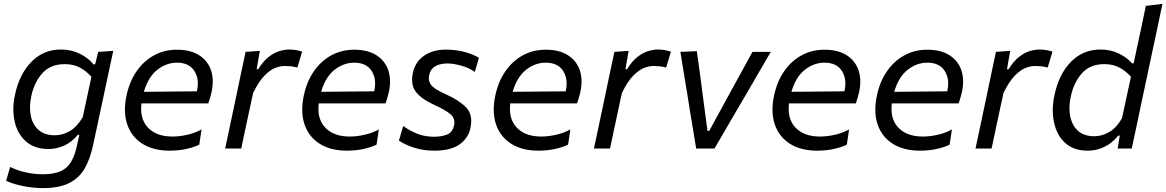

<svg xmlns="http://www.w3.org/2000/svg" viewBox="-20 -762 5984 985"><path d="M199.5 203Q150.5 203 98.2 192.5Q46 182 11.5 165.5L32 94.5Q70.5 113.5 114.5 122.8Q158.5 132 198 132Q256 132 291 116.5Q326 101 345.5 67Q365 33 376.5 -22L387 -70H379Q347.5 -32 308.5 -14.8Q269.5 2.5 230 2.5Q157.5 2.5 113.5 -36.2Q69.5 -75 55.5 -138Q48.5 -168.5 48.5 -201Q48.5 -236.5 56.5 -274Q78.5 -380.5 140.5 -444.2Q202.5 -508 292.5 -508Q346 -508 390 -486Q434 -464 459.5 -432H468L484 -496L561 -501Q548 -442 536.5 -386.5Q524.5 -330.5 511.5 -269L457.5 -17Q443 51.5 415.2 100.8Q387.5 150 336.2 176.5Q285 203 199.5 203ZM262.5 -68Q301.5 -68 339 -90.2Q376.5 -112.5 404.5 -161L449 -368Q423.5 -397 390.2 -415Q357 -433 312 -433Q239 -433 197.2 -386.2Q155.5 -339.5 140.5 -269Q134 -238 134 -210.5Q134 -188.5 138 -168.5Q147 -122.5 178 -95.2Q209 -68 262.5 -68Z M850.5 11Q767 11 711 -24.2Q655 -59.5 633 -123Q621 -158 621 -199.5Q621 -233.5 629 -271.5Q644 -343 680.5 -396Q717 -449 770 -478Q823 -507 887.5 -507Q958.5 -507 1003 -477.8Q1047.5 -448.5 1063.5 -398.5Q1071.5 -372.5 1071.5 -343.5Q1071.5 -316 1064.5 -286Q1061.5 -272.5 1057 -258Q1052.5 -243.5 1048.5 -231.5H705.5Q704 -217.5 704 -204Q704 -144 739.5 -107Q782.5 -61.5 865 -61.5Q901.5 -61.5 941.8 -70.8Q982 -80 1014 -98L1002.5 -20.5Q984 -9.5 941.8 0.8Q899.5 11 850.5 11ZM888 -440.5Q833.5 -440.5 787 -404Q740.5 -367.5 718 -291L990 -293.5L990.5 -295Q995 -315.5 995 -334Q995 -371 976.5 -399Q949 -440.5 888 -440.5Z M1135 0Q1146 -53.5 1157.5 -105.5Q1168 -156.5 1181.5 -219L1192 -268.5Q1202 -317 1214.2 -375.2Q1226.5 -433.5 1240 -496L1313 -501L1296.5 -406.5H1304.5Q1330.5 -448.5 1358.5 -470.2Q1386.5 -492 1413.8 -500Q1441 -508 1464.5 -508Q1482 -508 1499.5 -504.8Q1517 -501.5 1530 -497L1505.5 -415.5Q1487 -420.5 1471.5 -422Q1456 -423.5 1440.5 -423.5Q1419 -423.5 1392.8 -413.8Q1366.5 -404 1337.2 -374.5Q1308 -345 1278.5 -285L1263.5 -215.5Q1251 -156.5 1240 -106Q1229 -55 1217.5 0Z M1760 11Q1676.5 11 1620.5 -24.2Q1564.5 -59.5 1542.5 -123Q1530.5 -158 1530.5 -199.5Q1530.5 -233.5 1538.5 -271.5Q1553.5 -343 1590 -396Q1626.5 -449 1679.5 -478Q1732.5 -507 1797 -507Q1868 -507 1912.5 -477.8Q1957 -448.5 1973 -398.5Q1981 -372.5 1981 -343.5Q1981 -316 1974 -286Q1971 -272.5 1966.5 -258Q1962 -243.5 1958 -231.5H1615Q1613.5 -217.5 1613.5 -204Q1613.5 -144 1649 -107Q1692 -61.5 1774.5 -61.5Q1811 -61.5 1851.2 -70.8Q1891.5 -80 1923.5 -98L1912 -20.5Q1893.5 -9.5 1851.2 0.8Q1809 11 1760 11ZM1797.5 -440.5Q1743 -440.5 1696.5 -404Q1650 -367.5 1627.5 -291L1899.5 -293.5L1900 -295Q1904.5 -315.5 1904.5 -334Q1904.5 -371 1886 -399Q1858.5 -440.5 1797.5 -440.5Z M2208.5 11Q2151.5 11 2104.8 -4.2Q2058 -19.5 2026.5 -40.5L2048.5 -115.5Q2081 -92 2119.8 -76.2Q2158.5 -60.5 2207 -60.5Q2243 -60.5 2271.8 -71Q2300.5 -81.5 2309 -117Q2311 -126 2311 -134Q2311 -157 2294 -173.5Q2270.5 -195.5 2205.5 -225Q2141.5 -254.5 2113.5 -291Q2094 -316 2094 -352.5Q2094 -369 2098 -388Q2110.5 -445.5 2156 -476.5Q2201.5 -507.5 2267.5 -507.5Q2317 -507.5 2361.2 -496Q2405.5 -484.5 2437 -465.5L2416 -393Q2385.5 -414.5 2345.2 -425.5Q2305 -436.5 2274.5 -436.5Q2258 -436.5 2238.5 -432.2Q2219 -428 2203.2 -415.2Q2187.5 -402.5 2182 -377Q2180 -368.5 2180 -361Q2180 -342 2191.5 -326.5Q2207 -305 2267 -278.5Q2335.5 -248 2371.5 -210.5Q2397.5 -183 2397.5 -141Q2397.5 -124.5 2393.5 -106Q2382.5 -52 2336.5 -20.5Q2290.5 11 2208.5 11Z M2742.5 11Q2659 11 2603 -24.2Q2547 -59.5 2525 -123Q2513 -158 2513 -199.5Q2513 -233.5 2521 -271.5Q2536 -343 2572.5 -396Q2609 -449 2662 -478Q2715 -507 2779.5 -507Q2850.5 -507 2895 -477.8Q2939.5 -448.5 2955.5 -398.5Q2963.5 -372.5 2963.5 -343.5Q2963.5 -316 2956.5 -286Q2953.5 -272.5 2949 -258Q2944.5 -243.5 2940.5 -231.5H2597.5Q2596 -217.5 2596 -204Q2596 -144 2631.5 -107Q2674.5 -61.5 2757 -61.5Q2793.5 -61.5 2833.8 -70.8Q2874 -80 2906 -98L2894.5 -20.5Q2876 -9.5 2833.8 0.8Q2791.5 11 2742.5 11ZM2780 -440.5Q2725.5 -440.5 2679 -404Q2632.5 -367.5 2610 -291L2882 -293.5L2882.5 -295Q2887 -315.5 2887 -334Q2887 -371 2868.5 -399Q2841 -440.5 2780 -440.5Z M3027 0Q3038 -53.5 3049.5 -105.5Q3060 -156.5 3073.5 -219L3084 -268.5Q3094 -317 3106.2 -375.2Q3118.5 -433.5 3132 -496L3205 -501L3188.5 -406.5H3196.5Q3222.5 -448.5 3250.5 -470.2Q3278.5 -492 3305.8 -500Q3333 -508 3356.5 -508Q3374 -508 3391.5 -504.8Q3409 -501.5 3422 -497L3397.5 -415.5Q3379 -420.5 3363.5 -422Q3348 -423.5 3332.5 -423.5Q3311 -423.5 3284.8 -413.8Q3258.5 -404 3229.2 -374.5Q3200 -345 3170.5 -285L3155.5 -215.5Q3143 -156.5 3132 -106Q3121 -55 3109.5 0Z M3551.5 0Q3543.5 -46.5 3536 -94.5Q3528 -142 3520.5 -187.5L3506.5 -276Q3497.5 -330.5 3488.2 -387Q3479 -443.5 3470.5 -496L3555 -499.5Q3563.5 -436.5 3572 -375.5Q3580 -314.5 3588.5 -249L3609.5 -90.5H3618.5L3705.5 -250Q3740.5 -313.5 3774 -375Q3807.5 -436 3840.5 -496H3934.5Q3902.5 -441 3870 -385.5Q3837.5 -329.5 3805.5 -274L3753.5 -185.5Q3726.5 -139 3699.5 -92.8Q3672.5 -46.5 3645.5 0Z M4172.5 11Q4089 11 4033 -24.2Q3977 -59.5 3955 -123Q3943 -158 3943 -199.5Q3943 -233.5 3951 -271.5Q3966 -343 4002.5 -396Q4039 -449 4092 -478Q4145 -507 4209.5 -507Q4280.5 -507 4325 -477.8Q4369.5 -448.5 4385.5 -398.5Q4393.5 -372.5 4393.5 -343.5Q4393.5 -316 4386.5 -286Q4383.5 -272.5 4379 -258Q4374.5 -243.5 4370.5 -231.5H4027.5Q4026 -217.5 4026 -204Q4026 -144 4061.5 -107Q4104.5 -61.5 4187 -61.5Q4223.5 -61.5 4263.8 -70.8Q4304 -80 4336 -98L4324.5 -20.5Q4306 -9.5 4263.8 0.8Q4221.5 11 4172.5 11ZM4210 -440.5Q4155.5 -440.5 4109 -404Q4062.5 -367.5 4040 -291L4312 -293.5L4312.5 -295Q4317 -315.5 4317 -334Q4317 -371 4298.5 -399Q4271 -440.5 4210 -440.5Z M4700 11Q4616.5 11 4560.5 -24.2Q4504.5 -59.5 4482.5 -123Q4470.5 -158 4470.5 -199.5Q4470.5 -233.5 4478.5 -271.5Q4493.5 -343 4530 -396Q4566.5 -449 4619.5 -478Q4672.5 -507 4737 -507Q4808 -507 4852.5 -477.8Q4897 -448.5 4913 -398.5Q4921 -372.5 4921 -343.5Q4921 -316 4914 -286Q4911 -272.5 4906.5 -258Q4902 -243.5 4898 -231.5H4555Q4553.5 -217.5 4553.5 -204Q4553.5 -144 4589 -107Q4632 -61.5 4714.5 -61.5Q4751 -61.5 4791.2 -70.8Q4831.5 -80 4863.5 -98L4852 -20.5Q4833.5 -9.5 4791.2 0.8Q4749 11 4700 11ZM4737.5 -440.5Q4683 -440.5 4636.5 -404Q4590 -367.5 4567.5 -291L4839.5 -293.5L4840 -295Q4844.5 -315.5 4844.5 -334Q4844.5 -371 4826 -399Q4798.5 -440.5 4737.5 -440.5Z M4984.5 0Q4995.5 -53.5 5007 -105.5Q5017.5 -156.5 5031 -219L5041.5 -268.5Q5051.5 -317 5063.8 -375.2Q5076 -433.5 5089.5 -496L5162.5 -501L5146 -406.5H5154Q5180 -448.5 5208 -470.2Q5236 -492 5263.2 -500Q5290.5 -508 5314 -508Q5331.5 -508 5349 -504.8Q5366.5 -501.5 5379.5 -497L5355 -415.5Q5336.5 -420.5 5321 -422Q5305.5 -423.5 5290 -423.5Q5268.5 -423.5 5242.2 -413.8Q5216 -404 5186.8 -374.5Q5157.5 -345 5128 -285L5113 -215.5Q5100.5 -156.5 5089.5 -106Q5078.5 -55 5067 0Z M5561.5 11Q5488 11 5444.5 -28.8Q5401 -68.5 5387.5 -133.5Q5381 -164 5381 -196.5Q5381 -233.5 5389.5 -273.5Q5412 -381 5473.8 -444.5Q5535.5 -508 5626 -508Q5678 -508 5720.2 -487.2Q5762.5 -466.5 5787.5 -437H5796L5808 -494Q5821 -555.5 5834 -615.5Q5846.5 -675 5858.5 -732L5943.5 -742Q5930.5 -681.5 5918 -620.5Q5905 -559.5 5891 -494L5832.5 -219Q5819.5 -156.5 5808.8 -106Q5798 -55.5 5786 0H5714L5724.5 -66.5H5717Q5684 -26 5643.5 -7.5Q5603 11 5561.5 11ZM5594.5 -63Q5634 -63 5671.5 -85.2Q5709 -107.5 5736 -155.5L5782 -368Q5757 -397 5723.5 -415Q5690 -433 5645 -433Q5572 -433 5530 -385.5Q5488 -338 5473.5 -266.5Q5466.5 -235 5466.5 -206.5Q5466.5 -185 5470.5 -165.5Q5479.5 -119 5510.2 -91Q5541 -63 5594.5 -63Z"/></svg>

Font: Heraclito
Style: Italic
Weight: 400
Italic angle: -12°
Designer: Kostas Bartsokas (font) & Cristiano Sobral (main changes)
Foundry: Kostas Bartsokas (font) & Cristiano Sobral (main changes)
Version: Version 1.00;July 8, 2020;FontCreator 13.0.0.2655 64-bit